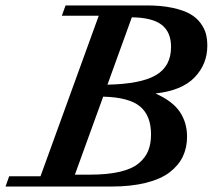

<svg xmlns="http://www.w3.org/2000/svg" viewBox="-55 -683 779 703"><path d="M-34.7 0 -21.5 -37.6H93.3L306.6 -625.5H171.4L185.1 -663.1H481.9Q536.1 -663.1 576.7 -654.3Q617.2 -645.5 641.1 -631.8Q665 -618.2 679.7 -597.9Q694.3 -577.6 699.2 -558.3Q704.1 -539.1 704.1 -515.6Q704.1 -447.8 657.2 -399.4Q610.4 -351.1 514.2 -340.8Q577.6 -312.5 603.8 -272.9Q629.9 -233.4 629.9 -182.6Q629.9 -142.1 614.3 -109.6Q598.6 -77.1 566.2 -52.2Q533.7 -27.3 479.5 -13.7Q425.3 0 352.5 0ZM571.3 -511.2Q571.3 -565.4 537.1 -592Q502.9 -618.7 427.7 -619.6L338.4 -373Q460.9 -375.5 516.1 -408Q571.3 -440.4 571.3 -511.2ZM498 -190.9Q498 -259.3 458 -293Q418 -326.7 322.8 -329.1L219.2 -43.5H274.4Q338.9 -43.5 383.5 -54Q428.2 -64.5 452.6 -84.7Q477.1 -105 487.5 -130.6Q498 -156.2 498 -190.9Z"/></svg>

Font: Elstob 8pt SemiBold
Style: Italic
Weight: 600
Italic angle: -20°
Designer: Peter S. Baker
Version: Version 1.015